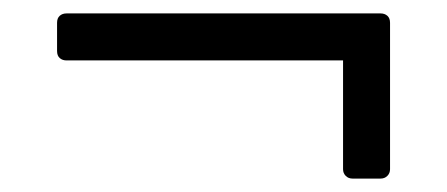

<svg xmlns="http://www.w3.org/2000/svg" viewBox="-20 -425 666 286"><path d="M491 -173V-335H79Q73 -335 69 -338.5Q65 -342 65 -349V-391Q65 -398 69 -401.5Q73 -405 79 -405H547Q553 -405 557 -401.5Q561 -398 561 -391V-173Q561 -167 557 -163Q553 -159 547 -159H505Q499 -159 495 -163Q491 -167 491 -173Z"/></svg>

Font: Miriam Libre
Style: Regular
Weight: 400
Designer: Michal Sahar
Foundry: Hagilda
Version: Version 1.001